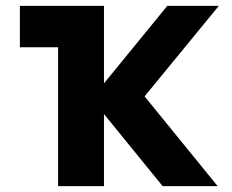

<svg xmlns="http://www.w3.org/2000/svg" viewBox="-20 -633 790 653"><path d="M291 -297.3 549 -613.1H724.2L471.8 -305.2L720.2 0H533.1ZM177.6 -472.3H47.6V-613.1H333.6V0H177.6Z"/></svg>

Font: Martian Mono VF sWd Rg
Style: Regular
Weight: 400
Width: 6
Monospace: yes
Designer: Roman Shamin
Foundry: Evil Martians
Version: Version 1.100